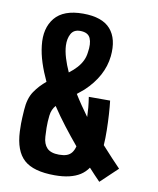

<svg xmlns="http://www.w3.org/2000/svg" viewBox="-90 -880 786 958"><g transform="rotate(10 303.5 -400.5)"><path d="M253 9.5Q145 9.5 96.8 -34Q48.5 -77.5 44 -176Q43 -200 43.2 -215.8Q43.5 -231.5 44.2 -246.8Q45 -262 46.5 -284.5Q50 -344 74.5 -380Q99 -416 132 -442.5Q110.5 -488 96.2 -532Q82 -576 77.5 -617.5Q67.5 -704 111 -756.8Q154.5 -809.5 253.5 -809.5Q350.5 -809.5 392.8 -761.2Q435 -713 426 -624Q420.5 -572.5 395.2 -525.8Q370 -479 325.5 -437.5Q318 -431 309.2 -424Q300.5 -417 291.5 -409.5Q307.5 -383.5 325.8 -356.8Q344 -330 362.5 -305Q362 -326.5 359.8 -351.5Q357.5 -376.5 353 -405.5H461Q464.5 -376.5 467 -337.2Q469.5 -298 470.2 -257Q471 -216 468.5 -181Q496.5 -149.5 521.2 -123.5Q546 -97.5 564 -78.5L478 3Q463.5 -12 449 -27.2Q434.5 -42.5 420 -58.5Q404 -35 380.8 -20.2Q357.5 -5.5 325.8 2Q294 9.5 253 9.5ZM256.5 -95.5Q279.5 -95.5 295 -101Q310.5 -106.5 320.2 -119Q330 -131.5 335 -151.5Q298.5 -195 263.5 -240.5Q228.5 -286 198 -332Q189 -322 183.2 -309Q177.5 -296 175.5 -279Q173.5 -261.5 172.8 -247.8Q172 -234 172.2 -217Q172.5 -200 174 -172.5Q176 -135.5 195.2 -115.5Q214.5 -95.5 256.5 -95.5ZM233.5 -508Q256 -525 272.2 -543Q288.5 -561 298 -580.8Q307.5 -600.5 310 -623Q317.5 -668 305.8 -695Q294 -722 253.5 -722Q221.5 -722 208 -697.5Q194.5 -673 196 -637.5Q197.5 -609 207.5 -576Q217.5 -543 233.5 -508Z"/></g></svg>

Font: Big Shoulders Text Thin ExtraBold
Style: Regular
Weight: 800
Version: Version 2.002